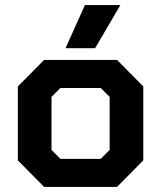

<svg xmlns="http://www.w3.org/2000/svg" viewBox="-20 -733 632 753"><path d="M50 -104V-394L153 -498H439L542 -394V-104L439 0H153ZM375 -110 410 -145V-353L375 -388H217L182 -353V-145L217 -110ZM313 -713H452L353 -544H237Z"/></svg>

Font: Chakra Petch
Style: Bold
Weight: 700
Designer: Katatrad Aksorn Co.,Ltd.
Foundry: Cadson Demak Co.,Ltd.
Version: Version 1.000; ttfautohint (v1.6)